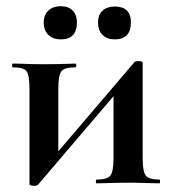

<svg xmlns="http://www.w3.org/2000/svg" viewBox="-20 -591 555 619"><path d="M90 8Q85 8 80 6.7Q75 5.3 75 4V-305.2Q75 -349.1 65.5 -361.5Q56 -374 21 -374Q19 -374 19 -380Q19 -386 21 -386Q42 -386 62.5 -385Q83 -384 120 -384Q166 -384 188 -385Q210 -386 223 -386Q226 -386 226 -380Q226 -374 223 -374Q188.5 -374 178.3 -361.5Q168 -349 168 -305V-83L127 -55L412 -389Q415 -394 425 -394Q440 -394 440 -389V-80.8Q440 -38 449.9 -25Q459.8 -12 494.4 -12Q496 -12 496 -6Q496 0 493.7 0Q472.3 0 446.9 -1Q421.5 -2 394.4 -2Q366.2 -2 339.1 -1Q312 0 291 0Q289 0 289 -6Q289 -12 291.4 -12Q325.6 -12 335.8 -25Q346 -38 346 -81V-309L393 -336L103 4Q102 6 98.5 7Q95 8 90 8ZM176 -464Q151 -464 136 -478.5Q121 -492.9 121 -519Q121 -543 136 -557Q151 -571 176 -571Q200.6 -571 214.3 -557Q228 -543 228 -519Q228 -464 176 -464ZM350 -464Q325 -464 310.5 -478.5Q296 -492.9 296 -519Q296 -543.2 310.5 -556.6Q325 -570 350 -570Q402 -570 402 -519Q402 -464 350 -464Z"/></svg>

Font: Cormorant Infant Light
Style: Regular
Weight: 300
Designer: Christian Thalmann (Catharsis Fonts)
Foundry: Catharsis Fonts
Version: Version 4.001